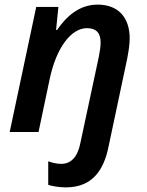

<svg xmlns="http://www.w3.org/2000/svg" viewBox="-20 -572 635 832"><path d="M265 240C379 240 429 167 450 65L531 -317C537 -349 542 -378 542 -405C542 -497 492 -552 403 -552C323 -552 268 -501 227 -442H223L233 -542H137L22 0H147L195 -228C224 -367 289 -450 357 -450C397 -450 416 -429 416 -388C416 -370 413 -350 408 -325L328 49C316 110 286 138 246 138C225 138 209 134 189 127V229C208 235 237 240 265 240Z"/></svg>

Font: Noto Sans SemiBold
Style: Italic
Weight: 600
Italic angle: -12°
Designer: Monotype Design Team
Foundry: Monotype Imaging Inc.
Version: Version 2.013